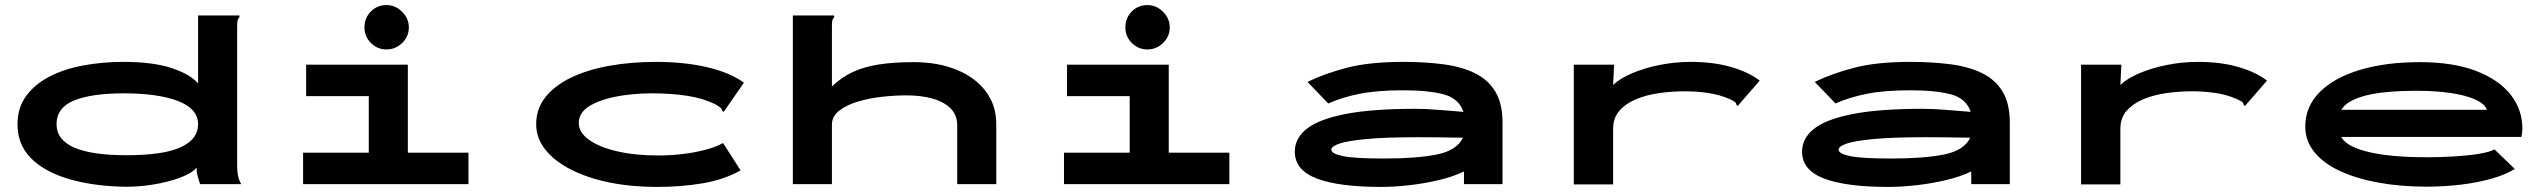

<svg xmlns="http://www.w3.org/2000/svg" viewBox="-20 -726 10040 757"><path d="M457 10Q336 6 244 -22.5Q152 -51 100.5 -104Q49 -157 49 -236Q49 -301 83 -347.5Q117 -394 175 -424Q233 -454 308.5 -468Q384 -482 466 -482Q585 -482 658.5 -457Q732 -432 761 -397V-665H924V-658Q918 -652 916.5 -645Q915 -638 915 -621V-71Q915 -53 918 -35.5Q921 -18 931 0H769Q764 -14 759.5 -30.5Q755 -47 755 -65Q737 -43 690 -25.5Q643 -8 581.5 2Q520 12 457 10ZM479 -114Q624 -114 692.5 -145.5Q761 -177 761 -236Q761 -297 682.5 -327.5Q604 -358 467 -358Q342 -358 272.5 -330Q203 -302 203 -236Q203 -114 479 -114Z M1175 0V-124H1434V-347H1187V-471H1588V-124H1827V0ZM1504 -531Q1468 -531 1442.5 -556.5Q1417 -582 1417 -618Q1417 -655 1442 -680.5Q1467 -706 1504 -706Q1539 -706 1565.5 -679.5Q1592 -653 1592 -618Q1592 -582 1565.5 -556.5Q1539 -531 1504 -531Z M2569 11Q2469 11 2383 -6.5Q2297 -24 2232 -57Q2167 -90 2130.5 -135.5Q2094 -181 2094 -236Q2094 -297 2130.5 -343Q2167 -389 2231.5 -420Q2296 -451 2382 -466.5Q2468 -482 2567 -482Q2678 -482 2768 -461Q2858 -440 2913 -400L2839 -293L2833 -285L2827 -289Q2826 -297 2820 -302Q2814 -307 2800 -315Q2751 -339 2688 -348.5Q2625 -358 2551 -358Q2474 -358 2408 -345Q2342 -332 2302 -306.5Q2262 -281 2262 -241Q2262 -204 2302 -175Q2342 -146 2413 -129.5Q2484 -113 2576 -113Q2622 -113 2669.5 -118.5Q2717 -124 2759.5 -135Q2802 -146 2831 -162L2900 -54Q2833 -17 2749 -3Q2665 11 2569 11Z M3106 -665H3269V-658Q3263 -652 3261.5 -645Q3260 -638 3260 -621V-385Q3296 -420 3340 -441Q3384 -462 3443 -471.5Q3502 -481 3583 -481Q3678 -481 3751.5 -451Q3825 -421 3866.5 -366Q3908 -311 3908 -237V0H3754V-231Q3754 -273 3727.5 -299Q3701 -325 3656 -337.5Q3611 -350 3553 -350Q3509 -350 3458.5 -344.5Q3408 -339 3362.5 -325.5Q3317 -312 3288.5 -289.5Q3260 -267 3260 -234V0H3106Z M4175 0V-124H4434V-347H4187V-471H4588V-124H4827V0ZM4504 -531Q4468 -531 4442.5 -556.5Q4417 -582 4417 -618Q4417 -655 4442 -680.5Q4467 -706 4504 -706Q4539 -706 4565.5 -679.5Q4592 -653 4592 -618Q4592 -582 4565.5 -556.5Q4539 -531 4504 -531Z M5425 11Q5259 11 5172 -22Q5085 -55 5085 -128Q5085 -181 5132.5 -218.5Q5180 -256 5285 -276.5Q5390 -297 5561 -297Q5601 -297 5650 -293Q5699 -289 5750 -285Q5732 -338 5672 -354Q5612 -370 5512 -370Q5409 -370 5339.5 -356Q5270 -342 5217 -318L5135 -403Q5200 -435 5289 -458.5Q5378 -482 5512 -482Q5599 -482 5671 -472.5Q5743 -463 5795 -437.5Q5847 -412 5875.5 -365Q5904 -318 5904 -243V0H5752V-50Q5711 -30 5655 -16.5Q5599 -3 5538.5 4Q5478 11 5425 11ZM5229 -136Q5229 -120 5274.5 -110.5Q5320 -101 5438 -101Q5567 -101 5645.5 -117Q5724 -133 5748 -183Q5703 -184 5657 -184.5Q5611 -185 5573 -185Q5444 -185 5369 -178Q5294 -171 5261.5 -160Q5229 -149 5229 -136Z M6185 -471H6344L6340 -391Q6367 -417 6415.5 -437.5Q6464 -458 6524 -470Q6584 -482 6645 -482Q6738 -482 6808 -461Q6878 -440 6918 -408L6838 -316L6831 -308L6826 -313Q6825 -321 6819 -325Q6813 -329 6798 -336Q6759 -353 6714.5 -359.5Q6670 -366 6622 -366Q6572 -366 6522 -359Q6472 -352 6431 -335Q6390 -318 6365 -289.5Q6340 -261 6340 -218V1H6185Z M7425 11Q7259 11 7172 -22Q7085 -55 7085 -128Q7085 -181 7132.5 -218.5Q7180 -256 7285 -276.5Q7390 -297 7561 -297Q7601 -297 7650 -293Q7699 -289 7750 -285Q7732 -338 7672 -354Q7612 -370 7512 -370Q7409 -370 7339.5 -356Q7270 -342 7217 -318L7135 -403Q7200 -435 7289 -458.5Q7378 -482 7512 -482Q7599 -482 7671 -472.5Q7743 -463 7795 -437.5Q7847 -412 7875.5 -365Q7904 -318 7904 -243V0H7752V-50Q7711 -30 7655 -16.5Q7599 -3 7538.5 4Q7478 11 7425 11ZM7229 -136Q7229 -120 7274.5 -110.5Q7320 -101 7438 -101Q7567 -101 7645.5 -117Q7724 -133 7748 -183Q7703 -184 7657 -184.5Q7611 -185 7573 -185Q7444 -185 7369 -178Q7294 -171 7261.5 -160Q7229 -149 7229 -136Z M8185 -471H8344L8340 -391Q8367 -417 8415.5 -437.5Q8464 -458 8524 -470Q8584 -482 8645 -482Q8738 -482 8808 -461Q8878 -440 8918 -408L8838 -316L8831 -308L8826 -313Q8825 -321 8819 -325Q8813 -329 8798 -336Q8759 -353 8714.5 -359.5Q8670 -366 8622 -366Q8572 -366 8522 -359Q8472 -352 8431 -335Q8390 -318 8365 -289.5Q8340 -261 8340 -218V1H8185Z M9547 10Q9447 10 9360 -5.5Q9273 -21 9207.5 -51Q9142 -81 9105.5 -125.5Q9069 -170 9069 -227Q9069 -305 9125 -362Q9181 -419 9283 -450Q9385 -481 9521 -481Q9652 -481 9742 -446.5Q9832 -412 9878.5 -353Q9925 -294 9925 -219Q9925 -211 9924 -202.5Q9923 -194 9921 -186H9211Q9230 -149 9315.5 -127.5Q9401 -106 9551 -106Q9598 -106 9652 -109Q9706 -112 9750.5 -119Q9795 -126 9815 -137L9895 -60Q9861 -38 9805 -22Q9749 -6 9682 2Q9615 10 9547 10ZM9211 -293H9785Q9777 -317 9738.5 -334Q9700 -351 9641 -359.5Q9582 -368 9511 -368Q9376 -368 9304 -348.5Q9232 -329 9211 -293Z"/></svg>

Font: Inconsolata UltraExpanded Black
Style: Regular
Weight: 900
Width: 9
Monospace: yes
Designer: Raph Levien, Cyreal, Brenton Simpson
Foundry: Raph Levien, Cyreal, Google
Version: Version 3.001; ttfautohint (v1.8.2.53-6de2)